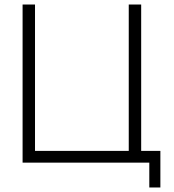

<svg xmlns="http://www.w3.org/2000/svg" viewBox="-20 -720 770 850"><path d="M135 -52V-700H80V0H641V110H690V-52H605V-700H550V-52Z"/></svg>

Font: Jost Light
Style: Regular
Weight: 300
Version: Version 3.710